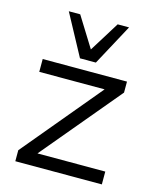

<svg xmlns="http://www.w3.org/2000/svg" viewBox="-113 -832 745 911"><g transform="rotate(15 259.5 -376.5)"><path d="M50 0V-54L371 -439H50V-502H464V-448L142 -63H475V0ZM220 -551 111 -753H167L259 -605L351 -753H407L298 -551Z"/></g></svg>

Font: Mulish
Style: Regular
Weight: 400
Designer: Vernon Adams
Foundry: Vernon Adams
Version: Version 3.603; ttfautohint (v1.8.3)